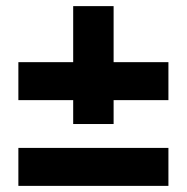

<svg xmlns="http://www.w3.org/2000/svg" viewBox="-20 -675 610 627"><path d="M40 -192H530V-68H40ZM219 -348H40V-472H219V-655H351V-472H530V-348H351V-270H219Z"/></svg>

Font: Golos Text DemiBold
Style: Regular
Weight: 600
Designer: A.Korolkova, Vitaly Kuzmin
Foundry: ParaType Ltd
Version: Version 2.002